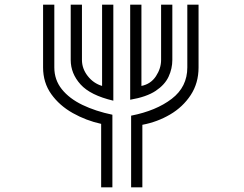

<svg xmlns="http://www.w3.org/2000/svg" viewBox="-20 -800 1040 820"><path d="M584 -780V-433Q624 -441 646 -474.5Q668 -508 668 -544V-780H716V-544Q716 -507 700 -472.5Q684 -438 645 -412Q606 -386 536 -374V-780ZM464 -780V-370Q366 -393 324 -439.5Q282 -486 282 -544V-780H330V-544Q330 -507 354.5 -475.5Q379 -444 416 -433V-780ZM540 -306Q647 -327 713.5 -378Q780 -429 780 -512V-780H828V-512Q828 -445 794.5 -394Q761 -343 706.5 -311Q652 -279 588 -267V0H540ZM412 -271Q348 -285 291 -317Q234 -349 199 -398Q164 -447 164 -512V-780H212V-512Q212 -459 244 -419Q276 -379 332 -352Q388 -325 460 -310V0H412Z"/></svg>

Font: Train One
Style: Regular
Weight: 400
Designer: Fontworks Inc.
Foundry: Fontworks Inc.
Version: Version 1.100